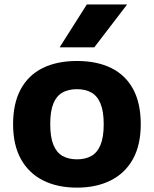

<svg xmlns="http://www.w3.org/2000/svg" viewBox="-20 -828 688 858"><path d="M324 10.5Q237 10.5 173 -21.5Q109 -53.5 73.8 -116.5Q38.5 -179.5 38.5 -273Q38.5 -366 72.5 -429Q106.5 -492 170.5 -523.8Q234.5 -555.5 324 -555.5Q413.5 -555.5 477.5 -523.8Q541.5 -492 575.2 -429.2Q609 -366.5 609 -273Q609 -180 574 -117Q539 -54 474.8 -21.8Q410.5 10.5 324 10.5ZM324 -116Q361.5 -116 388.2 -131Q415 -146 429.2 -180.5Q443.5 -215 443.5 -272.5Q443.5 -330.5 429.2 -365Q415 -399.5 388.2 -414.5Q361.5 -429.5 324 -429.5Q286 -429.5 259.2 -414.5Q232.5 -399.5 218.5 -365.5Q204.5 -331.5 204.5 -273.5Q204.5 -215.5 218.5 -181Q232.5 -146.5 259.2 -131.2Q286 -116 324 -116ZM246.5 -616.5 368 -808H548L401.5 -616.5Z"/></svg>

Font: Encode Sans SemiExpanded
Style: Bold
Weight: 700
Width: 6
Designer: Multiple Designers
Foundry: Impallari Type
Version: Version 3.002